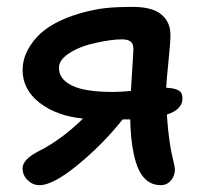

<svg xmlns="http://www.w3.org/2000/svg" viewBox="-20 -503 603 560"><path d="M95.2 37.1Q75.7 37.1 60.8 22.7Q45.9 8.3 45.9 -12.2Q45.9 -38.1 92.8 -62Q158.2 -94.7 222.2 -157.2Q145.5 -164.6 95.7 -203.1Q45.9 -241.7 45.9 -298.8Q45.9 -348.6 86.9 -394Q127.9 -439.5 215.8 -464.8Q256.3 -476.1 288.8 -479.5Q321.3 -482.9 367.2 -482.9Q424.3 -482.9 450.7 -460.7Q477.1 -438.5 477.1 -401.9Q477.1 -378.4 471.4 -324.2Q465.8 -270 464.8 -247.1Q488.3 -246.1 500.2 -239.7Q512.2 -233.4 512.2 -215.8Q512.2 -183.6 466.8 -168.9Q469.7 -120.6 477.1 -74.2Q479 -62 484.6 -38.3Q490.2 -14.6 490.2 -9.8Q490.2 9.8 478.5 23.4Q466.8 37.1 449.2 37.1Q396.5 37.1 376 -30.8Q361.3 -80.6 359.9 -154.8H337.9Q279.8 -82 207.3 -22.5Q134.8 37.1 95.2 37.1ZM151.9 -305.2Q151.9 -272 189.9 -253.4Q228 -234.9 308.1 -234.9Q335 -234.9 361.8 -237.8Q369.1 -352.5 369.1 -359.9Q369.1 -375 361.1 -381.6Q353 -388.2 335 -388.2Q305.7 -388.2 258.8 -377.9Q213.9 -368.2 182.9 -348.4Q151.9 -328.6 151.9 -305.2Z"/></svg>

Font: Shantell Sans Bouncy
Style: Regular
Weight: 500
Designer: Stephen Nixon, Anya Danilova, Shantell Martin
Foundry: Arrow Type
Version: Version 1.006;[9816181b4]